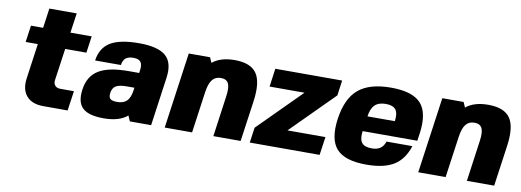

<svg xmlns="http://www.w3.org/2000/svg" viewBox="-54 -932 3380 1245"><g transform="rotate(10 1636.0 -310.0)"><path d="M305.2 -180.2Q301.8 -157.7 313.7 -143.8Q325.7 -129.9 348.1 -129.9H438.5L419.9 0H259.8Q184.6 0 148.2 -42.5Q111.8 -85 122.6 -160.2L154.8 -390.1H74.7L90.3 -500H170.4L188.5 -629.9H368.7L350.1 -500H490.2L474.6 -390.1H335Z M490.7 -149.9Q502.9 -239.3 568.1 -279.5Q633.3 -319.8 764.6 -319.8H834.5L837.4 -339.8Q842.3 -376.5 829.1 -393.3Q815.9 -410.2 782.2 -410.2Q748 -410.2 730.7 -396Q713.4 -381.8 709 -350.1H539.1Q550.8 -434.1 613 -471.9Q675.3 -509.8 801.3 -509.8Q927.2 -509.8 978 -464.6Q1028.8 -419.4 1014.6 -319.8L969.7 0H829.6L814 -36.1Q760.3 9.8 658.2 9.8Q558.6 9.8 518.8 -28.1Q479 -65.9 490.7 -149.9ZM820.8 -220.2H770.5Q722.2 -220.2 699.7 -207Q677.2 -193.8 672.4 -160.2Q668.5 -132.3 680.7 -121.1Q692.9 -109.9 725.1 -109.9Q767.1 -109.9 789.1 -131.3Q811 -152.8 817.9 -200.2Z M1269.5 -500 1284.7 -465.8Q1337.9 -509.8 1431.2 -509.8Q1536.1 -509.8 1575.4 -452.9Q1614.7 -396 1597.2 -270L1559.1 0H1379.4L1417 -270Q1425.3 -328.1 1412.4 -354Q1399.4 -379.9 1362.8 -379.9Q1326.2 -379.9 1305.7 -353.8Q1285.2 -327.6 1277.3 -270L1239.3 0H1059.1L1129.4 -500Z M1846.2 -120.1H2096.2L2079.1 0H1619.1L1633.3 -100.1L1912.6 -379.9H1682.6L1699.2 -500H2139.2L2125.5 -399.9Z M2327.1 -200.2Q2319.8 -147.9 2337.9 -124Q2356 -100.1 2403.3 -100.1Q2438.5 -100.1 2459.5 -114.3Q2480.5 -128.4 2491.7 -160.2H2661.6Q2633.3 -70.8 2568.4 -30.5Q2503.4 9.8 2387.7 9.8Q2246.1 9.8 2190.7 -51.8Q2135.3 -113.3 2154.3 -250Q2173.3 -386.7 2246.1 -448.2Q2318.8 -509.8 2460.9 -509.8Q2602.5 -509.8 2658 -448.2Q2713.4 -386.7 2694.3 -250L2687 -200.2ZM2341.3 -299.8H2521.5Q2528.8 -352.1 2510.7 -376Q2492.7 -399.9 2445.3 -399.9Q2397.9 -399.9 2373.3 -376Q2348.6 -352.1 2341.3 -299.8Z M2939 -500 2954.1 -465.8Q3007.3 -509.8 3100.6 -509.8Q3205.6 -509.8 3244.9 -452.9Q3284.2 -396 3266.6 -270L3228.5 0H3048.8L3086.4 -270Q3094.7 -328.1 3081.8 -354Q3068.8 -379.9 3032.2 -379.9Q2995.6 -379.9 2975.1 -353.8Q2954.6 -327.6 2946.8 -270L2908.7 0H2728.5L2798.8 -500Z"/></g></svg>

Font: Fivo Sans Heavy
Style: Regular
Weight: 900
Designer: Alexander Slobzheninov
Foundry: Alexander Slobzheninov
Version: 1.0